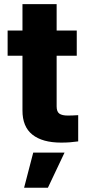

<svg xmlns="http://www.w3.org/2000/svg" viewBox="-20 -677 421 922"><path d="M348.6 -409.2H252V-166Q252 -140.6 265.1 -131.3Q278.3 -122.1 305.7 -122.1Q326.2 -122.1 355.5 -124V2Q333.5 4.9 316.2 6.3Q298.8 7.8 273.4 7.8Q183.6 7.8 135.5 -30.5Q87.4 -68.8 87.9 -147.5V-409.2H16.6V-530.3H87.9V-657.2H252V-530.3H348.6ZM139.6 55.7H290L210 224.6H95.7Z"/></svg>

Font: Pretendard JP ExtraBold
Style: Regular
Weight: 800
Designer: Base glyphs from Inter by Rasmus Andersson; Hangeul glyphs from Noto Sans CJK(Source Han Sans) by Jang Soo-young and Kan
Foundry: Kil Hyung-jin
Version: Version 1.309